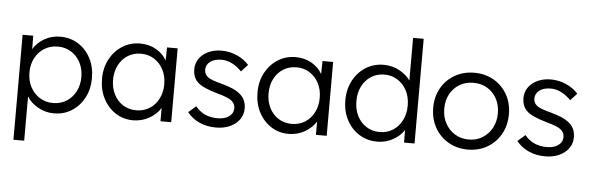

<svg xmlns="http://www.w3.org/2000/svg" viewBox="-56 -936 4160 1352"><g transform="rotate(5 2024.0 -260.0)"><path d="M73 220V-522H148L149 -427Q174 -472 226 -502Q278 -532 339 -532Q409 -532 465 -497.5Q521 -463 553.5 -401.5Q586 -340 586 -261Q586 -183 554 -122Q522 -61 466.5 -25.5Q411 10 340 10Q280 10 227.5 -19.5Q175 -49 149 -93V220ZM328 -62Q381 -62 422.5 -88Q464 -114 487.5 -159Q511 -204 511 -261Q511 -319 487.5 -364Q464 -409 422.5 -435Q381 -461 328 -461Q275 -461 233.5 -435.5Q192 -410 168 -365Q144 -320 144 -262Q144 -204 168 -159Q192 -114 233.5 -88Q275 -62 328 -62Z M899 10Q831 10 776 -25.5Q721 -61 689 -122.5Q657 -184 657 -262Q657 -341 690 -402Q723 -463 779 -498Q835 -533 903 -533Q967 -533 1016.5 -504.5Q1066 -476 1092 -430L1094 -522H1169V0H1093V-94Q1065 -49 1013.5 -19.5Q962 10 899 10ZM916 -62Q968 -62 1009 -87.5Q1050 -113 1073.5 -158.5Q1097 -204 1097 -262Q1097 -320 1073.5 -365Q1050 -410 1009 -436Q968 -462 916 -462Q863 -462 822 -436Q781 -410 758 -365Q735 -320 735 -262Q735 -205 758 -159.5Q781 -114 822 -88Q863 -62 916 -62Z M1486 10Q1419 10 1366 -15Q1313 -40 1282 -81L1335 -127Q1392 -56 1492 -56Q1541 -56 1572 -78Q1603 -100 1603 -137Q1603 -170 1574 -192Q1561 -201 1537 -210.5Q1513 -220 1479 -229Q1423 -245 1386 -261.5Q1349 -278 1328 -300Q1298 -334 1298 -385Q1298 -428 1321.5 -461.5Q1345 -495 1386.5 -514Q1428 -533 1480 -533Q1536 -533 1588 -510Q1640 -487 1673 -449L1627 -399Q1598 -430 1561 -449.5Q1524 -469 1484 -469Q1435 -469 1405 -447Q1375 -425 1375 -388Q1375 -359 1398 -340Q1412 -328 1437.5 -319Q1463 -310 1501 -300Q1545 -288 1575.5 -275Q1606 -262 1626 -246Q1676 -208 1676 -141Q1676 -97 1651.5 -63Q1627 -29 1584 -9.5Q1541 10 1486 10Z M1998 10Q1930 10 1875 -25.5Q1820 -61 1788 -122.5Q1756 -184 1756 -262Q1756 -341 1789 -402Q1822 -463 1878 -498Q1934 -533 2002 -533Q2066 -533 2115.5 -504.5Q2165 -476 2191 -430L2193 -522H2268V0H2192V-94Q2164 -49 2112.5 -19.5Q2061 10 1998 10ZM2015 -62Q2067 -62 2108 -87.5Q2149 -113 2172.5 -158.5Q2196 -204 2196 -262Q2196 -320 2172.5 -365Q2149 -410 2108 -436Q2067 -462 2015 -462Q1962 -462 1921 -436Q1880 -410 1857 -365Q1834 -320 1834 -262Q1834 -205 1857 -159.5Q1880 -114 1921 -88Q1962 -62 2015 -62Z M2626 10Q2555 10 2498.5 -25Q2442 -60 2409.5 -121.5Q2377 -183 2377 -261Q2377 -340 2410 -401.5Q2443 -463 2499 -498Q2555 -533 2625 -533Q2685 -533 2735.5 -506Q2786 -479 2814 -438V-740H2889V0H2815L2814 -89Q2788 -47 2737 -18.5Q2686 10 2626 10ZM2637 -59Q2689 -59 2730 -85Q2771 -111 2794.5 -157Q2818 -203 2818 -262Q2818 -321 2794.5 -366.5Q2771 -412 2730 -438.5Q2689 -465 2637 -465Q2583 -465 2542 -438.5Q2501 -412 2478 -366.5Q2455 -321 2455 -262Q2455 -203 2478 -157.5Q2501 -112 2542 -85.5Q2583 -59 2637 -59Z M3266 10Q3189 10 3128 -25.5Q3067 -61 3032.5 -122.5Q2998 -184 2998 -263Q2998 -341 3032.5 -402Q3067 -463 3128 -498Q3189 -533 3266 -533Q3343 -533 3403.5 -498Q3464 -463 3498.5 -402Q3533 -341 3533 -263Q3533 -184 3498.5 -122.5Q3464 -61 3403.5 -25.5Q3343 10 3266 10ZM3266 -61Q3321 -61 3363.5 -87.5Q3406 -114 3430.5 -159.5Q3455 -205 3455 -263Q3455 -321 3430.5 -366Q3406 -411 3363.5 -436.5Q3321 -462 3266 -462Q3211 -462 3168 -436.5Q3125 -411 3100.5 -366Q3076 -321 3076 -263Q3076 -205 3100.5 -159.5Q3125 -114 3168 -87.5Q3211 -61 3266 -61Z M3813 10Q3746 10 3693 -15Q3640 -40 3609 -81L3662 -127Q3719 -56 3819 -56Q3868 -56 3899 -78Q3930 -100 3930 -137Q3930 -170 3901 -192Q3888 -201 3864 -210.5Q3840 -220 3806 -229Q3750 -245 3713 -261.5Q3676 -278 3655 -300Q3625 -334 3625 -385Q3625 -428 3648.5 -461.5Q3672 -495 3713.5 -514Q3755 -533 3807 -533Q3863 -533 3915 -510Q3967 -487 4000 -449L3954 -399Q3925 -430 3888 -449.5Q3851 -469 3811 -469Q3762 -469 3732 -447Q3702 -425 3702 -388Q3702 -359 3725 -340Q3739 -328 3764.5 -319Q3790 -310 3828 -300Q3872 -288 3902.5 -275Q3933 -262 3953 -246Q4003 -208 4003 -141Q4003 -97 3978.5 -63Q3954 -29 3911 -9.5Q3868 10 3813 10Z"/></g></svg>

Font: Lexend Deca Light
Style: Regular
Weight: 300
Designer: Bonnie Shaver-Troup, Thomas Jockin
Foundry: Lexend
Version: Version 1.008; ttfautohint (v1.8.4.7-5d5b)